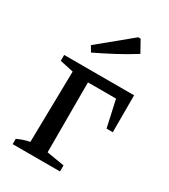

<svg xmlns="http://www.w3.org/2000/svg" viewBox="-182 -819 796 906"><g transform="rotate(30 216.5 -366.5)"><path d="M418 -486V-285H384L352 -430H199V-49L295 -33V0H37V-29Q52 -36 68 -41.5Q84 -47 104 -51L111 -438L37 -454V-486ZM141 -559 123 -589 298 -733H311L346 -670Q297 -639 245 -611.5Q193 -584 141 -559Z"/></g></svg>

Font: Piazzolla 24pt Medium
Style: Regular
Weight: 500
Designer: Juan Pablo del Peral
Foundry: Huerta Tipografica
Version: Version 2.005